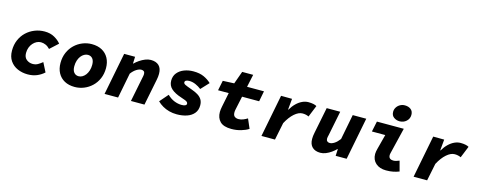

<svg xmlns="http://www.w3.org/2000/svg" viewBox="-33 -1472 5465 2194"><g transform="rotate(15 2700.0 -375.0)"><path d="M300 12Q235 12 180 -12Q125 -36 91.5 -84.5Q58 -133 58 -206Q58 -275 82.5 -331.5Q107 -388 149.5 -428Q192 -468 247.5 -490Q303 -512 364 -512Q432 -512 481.5 -483.5Q531 -455 558 -420L462 -332Q438 -358 410.5 -370Q383 -382 354 -382Q329 -382 305 -370Q281 -358 261.5 -336Q242 -314 231 -284.5Q220 -255 220 -220Q220 -168 252 -143Q284 -118 324 -118Q359 -118 385 -133Q411 -148 438 -170L493 -62Q456 -28 408 -8Q360 12 300 12Z M856 12Q786 12 735.5 -15.5Q685 -43 657.5 -93.5Q630 -144 630 -212Q630 -280 654 -335.5Q678 -391 719.5 -430.5Q761 -470 813.5 -491Q866 -512 922 -512Q992 -512 1042.5 -484.5Q1093 -457 1120.5 -406.5Q1148 -356 1148 -288Q1148 -220 1124 -164.5Q1100 -109 1058.5 -69.5Q1017 -30 964.5 -9Q912 12 856 12ZM868 -118Q891 -118 912 -130Q933 -142 949.5 -163.5Q966 -185 976 -216Q986 -247 986 -284Q986 -332 965.5 -357Q945 -382 910 -382Q888 -382 866.5 -370Q845 -358 828.5 -336.5Q812 -315 802 -284.5Q792 -254 792 -216Q792 -168 813 -143Q834 -118 868 -118Z M1208 0 1306 -500H1435L1432 -420H1436Q1459 -443 1490 -464Q1521 -485 1554.5 -498.5Q1588 -512 1620 -512Q1682 -512 1716 -479.5Q1750 -447 1750 -382Q1750 -366 1748 -347Q1746 -328 1742 -310L1680 0H1520L1578 -290Q1581 -304 1583 -315Q1585 -326 1585 -335Q1585 -356 1574.5 -366Q1564 -376 1544 -376Q1519 -376 1487 -356.5Q1455 -337 1426 -298L1368 0Z M2064 12Q2016 12 1973.5 0.5Q1931 -11 1895.5 -31.5Q1860 -52 1832 -80L1919 -180Q1959 -141 2003 -123.5Q2047 -106 2090 -106Q2119 -106 2133.5 -113.5Q2148 -121 2148 -134Q2148 -145 2141 -153Q2134 -161 2115.5 -169Q2097 -177 2062 -188Q1987 -212 1945.5 -249Q1904 -286 1904 -344Q1904 -399 1935 -436.5Q1966 -474 2016 -493Q2066 -512 2124 -512Q2198 -512 2249 -488.5Q2300 -465 2336 -430L2249 -337Q2219 -361 2181.5 -377.5Q2144 -394 2106 -394Q2083 -394 2068.5 -387Q2054 -380 2054 -364Q2054 -349 2074.5 -338.5Q2095 -328 2152 -308Q2196 -293 2229 -273.5Q2262 -254 2280 -225.5Q2298 -197 2298 -156Q2298 -99 2267 -61.5Q2236 -24 2183 -6Q2130 12 2064 12Z M2710 12Q2617 12 2575.5 -30Q2534 -72 2534 -142Q2534 -157 2536 -172Q2538 -187 2542 -208L2576 -376H2450L2474 -494L2608 -500L2662 -650H2792L2760 -500H2960L2936 -376H2734L2700 -216Q2697 -203 2696.5 -195.5Q2696 -188 2696 -180Q2696 -146 2714 -132Q2732 -118 2760 -118Q2789 -118 2816 -129.5Q2843 -141 2864 -154L2912 -43Q2878 -20 2824 -4Q2770 12 2710 12Z M3064 0 3162 -501 3292 -500 3280 -370H3284Q3310 -415 3343 -447Q3376 -479 3412 -495.5Q3448 -512 3484 -512Q3517 -512 3543 -506.5Q3569 -501 3582 -492L3526 -354Q3510 -362 3491.5 -366Q3473 -370 3452 -370Q3406 -370 3356.5 -326.5Q3307 -283 3266 -206L3224 0Z M3762 12Q3701 12 3666.5 -21Q3632 -54 3632 -118Q3632 -135 3634 -153.5Q3636 -172 3640 -190L3702 -500H3862L3804 -210Q3801 -197 3798.5 -186Q3796 -175 3796 -166Q3796 -145 3807.5 -134.5Q3819 -124 3838 -124Q3863 -124 3893 -143.5Q3923 -163 3952 -202L4010 -500H4170L4072 0H3942L3946 -80H3942Q3919 -57 3889.5 -36Q3860 -15 3827 -1.5Q3794 12 3762 12Z M4540 12Q4464 12 4418 -28.5Q4372 -69 4372 -138Q4372 -153 4375 -168.5Q4378 -184 4382 -200L4428 -376H4270L4296 -500H4614L4540 -194Q4539 -188 4537.5 -182Q4536 -176 4536 -170Q4536 -142 4551 -130Q4566 -118 4590 -118Q4607 -118 4623.5 -122.5Q4640 -127 4662 -136L4694 -16Q4661 -3 4624.5 4.5Q4588 12 4540 12ZM4544 -570Q4507 -570 4476.5 -591.5Q4446 -613 4446 -657Q4446 -685 4461 -709Q4476 -733 4501.5 -747.5Q4527 -762 4558 -762Q4601 -762 4629 -740Q4657 -718 4657 -675Q4657 -630 4624 -600Q4591 -570 4544 -570Z M4864 0 4962 -501 5092 -500 5080 -370H5084Q5110 -415 5143 -447Q5176 -479 5212 -495.5Q5248 -512 5284 -512Q5317 -512 5343 -506.5Q5369 -501 5382 -492L5326 -354Q5310 -362 5291.5 -366Q5273 -370 5252 -370Q5206 -370 5156.5 -326.5Q5107 -283 5066 -206L5024 0Z"/></g></svg>

Font: Source Code Pro ExtraLight Black
Style: Italic
Weight: 900
Italic angle: -11°
Monospace: yes
Version: Version 1.016;hotconv 1.0.116;makeotfexe 2.5.65601